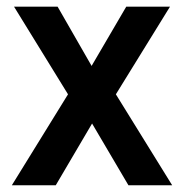

<svg xmlns="http://www.w3.org/2000/svg" viewBox="-20 -548 543 568"><path d="M150.4 -528.3 251 -353 353.5 -528.3H482.9L322.8 -269L489.3 0H359.9L252.4 -182.6L145 0H15.1L181.2 -269L21.5 -528.3Z"/></svg>

Font: Vazirmatn RD UI FD Medium
Style: Regular
Weight: 500
Designer: Saber Rastikerdar
Foundry: Saber Rastikerdar
Version: Version 33.003